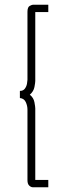

<svg xmlns="http://www.w3.org/2000/svg" viewBox="-20 -760 278 811"><path d="M129 -709V-418Q129 -411 125.5 -392.5Q122 -374 106 -360Q122 -347 125.5 -328Q129 -309 129 -302V0H184V31H119Q111 31 103.5 24Q96 17 96 1V-297Q96 -313 89 -328.5Q82 -344 64 -346V-376Q78 -376 85 -385.5Q92 -395 94 -406.5Q96 -418 96 -423V-710Q96 -730 105.5 -735Q115 -740 119 -740H184V-709Z"/></svg>

Font: Raleway Thin ExtraLight
Style: Regular
Weight: 250
Version: Version 4.026